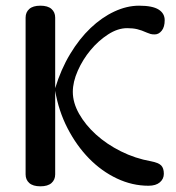

<svg xmlns="http://www.w3.org/2000/svg" viewBox="-20 -641 619 675"><path d="M174 -331Q194 -397 226.5 -451Q259 -505 298.5 -542.5Q338 -580 382 -600.5Q426 -621 469 -621Q516 -621 537.5 -607.5Q559 -594 559 -570Q559 -546 548.5 -533Q538 -520 524 -520Q515 -520 509.5 -521.5Q504 -523 497 -526Q477 -535 462 -538.5Q447 -542 427 -542Q394 -542 360 -520Q326 -498 298.5 -465Q271 -432 253.5 -392.5Q236 -353 236 -318Q236 -280 258 -241Q280 -202 317.5 -168Q355 -134 405 -109Q455 -84 511 -74Q537 -69 546.5 -59.5Q556 -50 556 -30Q556 -12 542 0Q528 12 502 12Q445 12 391 -13.5Q337 -39 293 -84Q249 -129 217.5 -190Q186 -251 174 -322V-28Q174 -9 161 2.5Q148 14 122 14Q96 14 83 2.5Q70 -9 70 -28V-579Q70 -598 83 -609.5Q96 -621 122 -621Q148 -621 161 -609.5Q174 -598 174 -579Z"/></svg>

Font: Sofadi One
Style: Regular
Weight: 400
Designer: Botjo Nikoltchev
Foundry: Botjo Nikoltchev
Version: Version 1.002